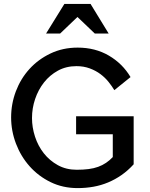

<svg xmlns="http://www.w3.org/2000/svg" viewBox="-20 -959 771 984"><path d="M378 5Q302 5 239.5 -25.5Q177 -56 132 -106.5Q87 -157 62 -222.5Q37 -288 37 -357Q37 -427 61.5 -491.5Q86 -556 131 -605.5Q176 -655 239 -685Q302 -715 378 -715Q468 -715 538 -674Q608 -633 649 -564L566 -497Q554 -517 536.5 -539Q519 -561 495 -579Q471 -597 440 -608.5Q409 -620 372 -620Q319 -620 277 -597Q235 -574 205.5 -536.5Q176 -499 160 -451.5Q144 -404 144 -354Q144 -306 159.5 -258.5Q175 -211 204.5 -173.5Q234 -136 276.5 -112.5Q319 -89 373 -89Q407 -89 434 -92.5Q461 -96 483 -104Q505 -112 523.5 -124.5Q542 -137 558 -154V-271H370V-363H665V-117Q636 -85 603 -62Q570 -39 534 -24Q498 -9 459 -2Q420 5 378 5ZM310 -939H444L537 -787H466L377 -872L288 -787H216Z"/></svg>

Font: Rising Sun Medium
Style: Regular
Weight: 500
Designer: Matt McInerney, Pablo Impallari, Rodrigo Fuenzalida (Raleway font), Stephen Hutchings (Greek), Cristiano Sobral (main ch
Foundry: The Rising Sun Project Authors
Version: Version 4.327; ttfautohint (v1.8.4.7-5d5b-dirty)